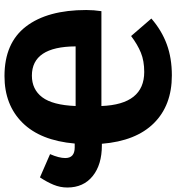

<svg xmlns="http://www.w3.org/2000/svg" viewBox="8 -764 767 834"><g transform="rotate(-90 391.0 -346.5)"><path d="M760 -289H348Q355 -103 496 -103Q544 -103 579.5 -117.5Q615 -132 652 -160L728 -72Q676 -27 616 -5Q556 17 481 17Q351 17 273.5 -61Q196 -139 184 -287H177Q93 -287 43.5 -327Q-6 -367 -6 -437Q-6 -468 6 -497Q18 -526 38 -556L139 -512Q122 -473 122 -446Q122 -405 168 -405H185Q198 -554 275.5 -632Q353 -710 478 -710Q622 -710 693.5 -616.5Q765 -523 765 -355Q765 -322 760 -289ZM607 -401Q606 -591 480 -591Q420 -591 386 -546Q352 -501 348 -401Z"/></g></svg>

Font: FiraGOUPP
Style: Bold
Weight: 700
Designer: bBox Type
Foundry: bBox Type GmbH
Version: Version 1.001